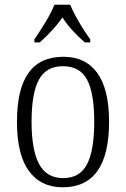

<svg xmlns="http://www.w3.org/2000/svg" viewBox="-20 -785 534 815"><path d="M52 -268Q52 -407 101 -475.5Q150 -544 249 -544Q344 -544 393.5 -474.5Q443 -405 443 -268Q443 10 246 10Q153 10 102.5 -59.5Q52 -129 52 -268ZM380 -268Q380 -390 349.5 -447Q319 -504 247 -504Q176 -504 145 -446.5Q114 -389 114 -268Q114 -148 146 -88.5Q178 -29 248 -29Q319 -29 349.5 -88Q380 -147 380 -268ZM126 -618Q149 -651 174 -692.5Q199 -734 211 -765H278Q291 -733 315.5 -691Q340 -649 363 -618V-605H340Q278 -659 245 -711Q212 -662 149 -605H126Z"/></svg>

Font: Noto Serif NarrowLight
Style: Regular
Weight: 300
Width: 4
Designer: Monotype Design Team
Foundry: Monotype Imaging Inc.
Version: Version 1.001